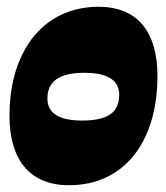

<svg xmlns="http://www.w3.org/2000/svg" viewBox="-20 -535 490 567"><path d="M184 12C345 12 445 -114 445 -311C445 -442 385 -515 271 -515C111 -515 8 -388 8 -193C8 -62 69 12 184 12ZM222 -179C154 -179 120 -201 120 -244C120 -294 154 -320 229 -320C298 -320 332 -298 332 -255C332 -204 300 -179 222 -179Z"/></svg>

Font: Alegreya SC Black
Style: Italic
Weight: 900
Italic angle: -7°
Designer: Juan Pablo del Peral
Foundry: Huerta Tipografica
Version: Version 2.007;PS 002.007;hotconv 1.0.88;makeotf.lib2.5.64775